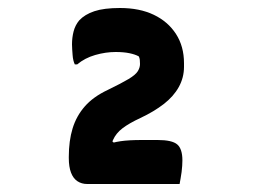

<svg xmlns="http://www.w3.org/2000/svg" viewBox="-20 -815 640 480"><path d="M429 -355Q425 -355 408.5 -355Q392 -355 369 -355Q346 -355 319.5 -355Q293 -355 268.5 -355Q244 -355 225.5 -355Q207 -355 198 -355Q184 -355 173.5 -362Q163 -369 157.5 -383.5Q152 -398 152 -420V-423Q152 -463 161.5 -494Q171 -525 192 -549Q213 -573 249 -590Q284 -607 301.5 -617.5Q319 -628 324.5 -637Q330 -646 330 -655Q330 -661 329.5 -665.5Q329 -670 327 -674Q318 -679 303.5 -682Q289 -685 269 -685Q244 -685 218 -677.5Q192 -670 173 -654H167Q165 -658 163.5 -664Q162 -670 161.5 -677.5Q161 -685 160.5 -691.5Q160 -698 160 -704Q160 -721 164 -736.5Q168 -752 178 -764Q192 -779 216 -787Q240 -795 280 -795Q329 -795 364.5 -778Q400 -761 420 -730Q440 -699 440 -657V-648Q440 -621 427 -597.5Q414 -574 389.5 -555Q365 -536 331 -520Q303 -507 286.5 -494.5Q270 -482 262.5 -465Q255 -448 251 -419L255 -466L274 -451H239Q261 -459 281.5 -462Q302 -465 335 -465H374Q410 -465 423 -454Q436 -443 436 -414Q436 -408 435.5 -400.5Q435 -393 434 -385Q433 -377 431.5 -369Q430 -361 429 -355Z"/></svg>

Font: Recursive Monospace Casual ExtraBold
Style: Regular
Weight: 800
Version: Version 1.047